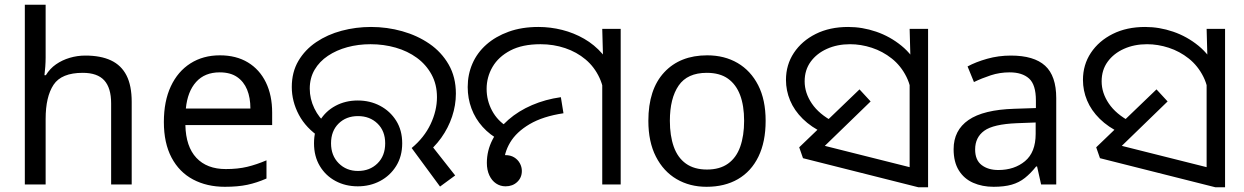

<svg xmlns="http://www.w3.org/2000/svg" viewBox="-20 -780 5263 812"><path d="M173 -537Q173 -518 171.5 -498Q170 -478 168 -462H174Q191 -490 217 -508Q243 -526 275 -535.5Q307 -545 341 -545Q406 -545 449.5 -524.5Q493 -504 515 -461Q537 -418 537 -349V0H450V-343Q450 -408 421 -440Q392 -472 330 -472Q240 -472 206.5 -421.5Q173 -371 173 -277V0H85V-760H173Z M910 -546Q979 -546 1028.5 -516Q1078 -486 1104.5 -431.5Q1131 -377 1131 -304V-251H764Q766 -160 810.5 -112.5Q855 -65 935 -65Q986 -65 1025.5 -74.5Q1065 -84 1107 -102V-25Q1066 -7 1026 1.5Q986 10 931 10Q855 10 796.5 -21Q738 -52 705.5 -113.5Q673 -175 673 -264Q673 -352 702.5 -415Q732 -478 785.5 -512Q839 -546 910 -546ZM909 -474Q846 -474 809.5 -433.5Q773 -393 766 -321H1039Q1039 -367 1025 -401Q1011 -435 982.5 -454.5Q954 -474 909 -474Z M1721 -154Q1774 -198 1801 -255Q1828 -312 1828 -369Q1828 -423 1805 -465Q1782 -507 1743 -535.5Q1704 -564 1653.5 -578.5Q1603 -593 1547 -593Q1495 -593 1449 -580.5Q1403 -568 1367 -544Q1331 -520 1310.5 -485Q1290 -450 1290 -405Q1290 -362 1309.5 -321.5Q1329 -281 1363 -254L1335 -198Q1274 -238 1244 -294.5Q1214 -351 1214 -412Q1214 -475 1242 -522.5Q1270 -570 1317.5 -602Q1365 -634 1425 -650Q1485 -666 1549 -666Q1617 -666 1681 -648Q1745 -630 1796 -595Q1847 -560 1877.5 -507Q1908 -454 1908 -384Q1908 -335 1892 -287Q1876 -239 1846 -197Q1816 -155 1774 -123L1790 -184L1905 -38L1841 9ZM1493 8Q1441 8 1399 -14.5Q1357 -37 1332.5 -78Q1308 -119 1308 -174Q1308 -229 1332.5 -269.5Q1357 -310 1399 -332.5Q1441 -355 1493 -355Q1545 -355 1587.5 -332.5Q1630 -310 1655.5 -269.5Q1681 -229 1681 -174Q1681 -119 1655.5 -78Q1630 -37 1587.5 -14.5Q1545 8 1493 8ZM1494 -57Q1544 -57 1576.5 -89Q1609 -121 1609 -174Q1609 -226 1576.5 -257.5Q1544 -289 1494 -289Q1444 -289 1412 -257.5Q1380 -226 1380 -174Q1380 -122 1412.5 -89.5Q1445 -57 1494 -57Z M2096 -186Q2052 -209 2021 -243.5Q1990 -278 1974 -321Q1958 -364 1958 -412Q1958 -465 1978 -511Q1998 -557 2037 -591.5Q2076 -626 2131.5 -646Q2187 -666 2257 -666Q2308 -666 2357.5 -653.5Q2407 -641 2450.5 -616Q2494 -591 2527.5 -552.5Q2561 -514 2580 -463Q2599 -412 2599 -347L2537 -344Q2537 -404 2515.5 -450.5Q2494 -497 2456.5 -528.5Q2419 -560 2370 -576.5Q2321 -593 2266 -593Q2189 -593 2138.5 -566.5Q2088 -540 2063 -497Q2038 -454 2038 -404Q2038 -355 2061 -312Q2084 -269 2127 -243L2096 -186ZM2527 -471 2531 -511 2527 -658H2605V0H2527ZM2118 8Q2096 8 2078 -4Q2060 -16 2049.5 -38.5Q2039 -61 2039 -91Q2039 -143 2063 -189.5Q2087 -236 2130 -273.5Q2173 -311 2230 -335.5Q2287 -360 2352 -369L2363 -301Q2276 -288 2220 -255Q2164 -222 2137.5 -177.5Q2111 -133 2111 -84Q2111 -70 2117.5 -56Q2124 -42 2132 -30L2053 -64Q2053 -93 2071.5 -108.5Q2090 -124 2117 -124Q2139 -124 2154.5 -114.5Q2170 -105 2178.5 -89.5Q2187 -74 2187 -57Q2187 -29 2167.5 -10.5Q2148 8 2118 8Z M3218 -269Q3218 -180 3187.5 -117.5Q3157 -55 3101 -22.5Q3045 10 2968 10Q2897 10 2841.5 -22.5Q2786 -55 2754 -117.5Q2722 -180 2722 -269Q2722 -402 2789 -474Q2856 -546 2971 -546Q3044 -546 3099.5 -513.5Q3155 -481 3186.5 -419.5Q3218 -358 3218 -269ZM2813 -269Q2813 -206 2829.5 -159.5Q2846 -113 2881 -88Q2916 -63 2970 -63Q3024 -63 3059 -88Q3094 -113 3110.5 -159.5Q3127 -206 3127 -269Q3127 -333 3110 -378Q3093 -423 3058.5 -447.5Q3024 -472 2969 -472Q2887 -472 2850 -418Q2813 -364 2813 -269Z M3464 -217Q3411 -242 3375 -277.5Q3339 -313 3321.5 -355Q3304 -397 3304 -442Q3304 -506 3337.5 -556.5Q3371 -607 3430 -636.5Q3489 -666 3567 -666Q3627 -666 3685.5 -646Q3744 -626 3792.5 -586.5Q3841 -547 3869.5 -487Q3898 -427 3898 -347L3837 -344Q3837 -408 3813.5 -455Q3790 -502 3751.5 -532.5Q3713 -563 3667 -578Q3621 -593 3575 -593Q3521 -593 3477.5 -573.5Q3434 -554 3408.5 -519Q3383 -484 3383 -436Q3383 -387 3413.5 -342Q3444 -297 3505 -265L3464 -217ZM3827 -482 3831 -510 3827 -658H3905V12H3864L3376 -111L3360 -157L3615 -402L3662 -351L3432 -128L3425 -174L3887 -58L3827 -6Z M4255 -545Q4353 -545 4400 -502Q4447 -459 4447 -365V0H4383L4366 -76H4362Q4339 -47 4314.5 -27.5Q4290 -8 4258.5 1Q4227 10 4182 10Q4134 10 4095.5 -7Q4057 -24 4035 -59.5Q4013 -95 4013 -149Q4013 -229 4076 -272.5Q4139 -316 4270 -320L4361 -323V-355Q4361 -422 4332 -448Q4303 -474 4250 -474Q4208 -474 4170 -461.5Q4132 -449 4099 -433L4072 -499Q4107 -518 4155 -531.5Q4203 -545 4255 -545ZM4281 -259Q4181 -255 4142.5 -227Q4104 -199 4104 -148Q4104 -103 4131.5 -82Q4159 -61 4202 -61Q4270 -61 4315 -98.5Q4360 -136 4360 -214V-262Z M4720 -217Q4667 -242 4631 -277.5Q4595 -313 4577.5 -355Q4560 -397 4560 -442Q4560 -506 4593.5 -556.5Q4627 -607 4686 -636.5Q4745 -666 4823 -666Q4883 -666 4941.5 -646Q5000 -626 5048.5 -586.5Q5097 -547 5125.5 -487Q5154 -427 5154 -347L5093 -344Q5093 -408 5069.5 -455Q5046 -502 5007.5 -532.5Q4969 -563 4923 -578Q4877 -593 4831 -593Q4777 -593 4733.5 -573.5Q4690 -554 4664.5 -519Q4639 -484 4639 -436Q4639 -387 4669.5 -342Q4700 -297 4761 -265L4720 -217ZM5083 -482 5087 -510 5083 -658H5161V12H5120L4632 -111L4616 -157L4871 -402L4918 -351L4688 -128L4681 -174L5143 -58L5083 -6Z"/></svg>

Font: oriya15
Style: Book
Weight: 400
Designer: Jelle Bosma - Monotype Design Team
Foundry: Monotype Imaging Inc.
Version: Version 2.003